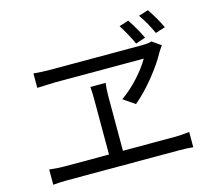

<svg xmlns="http://www.w3.org/2000/svg" viewBox="-116 -989 1232 1118"><g transform="rotate(-15 500.0 -429.5)"><path d="M740 -820Q784 -753 809 -699L750 -679Q722 -740 683 -802ZM866 -849Q905 -793 936 -728L877 -709Q849 -772 808 -831ZM892 -631Q890 -628 881.5 -616Q873 -604 869 -597Q836 -535 777 -462Q718 -389 658 -339L588 -387Q643 -425 692 -479Q741 -533 770 -583H233L127 -579V-666Q179 -661 229 -661H780Q818 -661 839 -668ZM514 -424V-96H830Q863 -96 915 -102V-10Q879 -14 830 -14H162Q114 -14 71 -10V-102Q117 -96 162 -96H430V-424Q430 -476 427 -504H519Q514 -469 514 -424Z"/></g></svg>

Font: Noto Sans SC
Style: Regular
Weight: 400
Designer: Ryoko NISHIZUKA  (kana, bopomofo & ideographs); Paul D. Hunt (Latin, Greek & Cyrillic); Sandoll Communications , Soo-you
Foundry: Adobe
Version: Version 2.002;hotconv 1.0.116;makeotfexe 2.5.65601